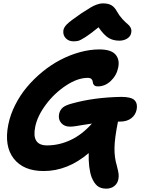

<svg xmlns="http://www.w3.org/2000/svg" viewBox="-20 -956 836 1134"><path d="M414.1 -711.9Q386.2 -711.9 368.9 -729.7Q351.6 -747.6 354 -773.9Q355.5 -792.5 374.5 -812Q393.6 -831.5 460 -877Q502.9 -904.3 517.1 -912.8Q531.2 -921.4 550.5 -928.7Q569.8 -936 588.9 -936Q619.6 -936 638.4 -924.8Q657.2 -913.6 670.9 -888.2Q685.1 -862.8 703.4 -843Q721.7 -823.2 733.4 -814.2Q745.1 -805.2 751.7 -792.2Q758.3 -779.3 754.9 -762.2Q751.5 -741.2 731.4 -728.5Q711.4 -715.8 685.1 -715.8Q647 -715.8 619.9 -732.9Q592.8 -750 562 -794.9Q514.6 -755.9 484.9 -737.1Q455.1 -718.3 443.1 -715.1Q431.2 -711.9 414.1 -711.9ZM393.1 -208Q360.4 -208 341.6 -229.5Q322.8 -251 329.1 -283.2Q334.5 -307.1 351.1 -321Q367.7 -335 407.2 -345.2Q535.6 -380.9 695.8 -383.8Q755.9 -383.8 774.9 -363.8Q793.9 -343.8 787.1 -309.1Q780.8 -277.3 755.4 -257.6Q730 -237.8 688 -237.8H676.8Q657.2 -141.1 656.2 -83.3Q655.3 -25.4 669.9 22Q678.7 56.2 680.4 70.8Q682.1 85.4 679.2 102.1Q674.3 127.9 654.8 143.1Q635.3 158.2 607.9 158.2Q574.2 158.2 554.7 141.8Q535.2 125.5 521 90.8Q501.5 35.2 503.9 -51.8Q379.9 54.2 237.8 54.2Q118.2 54.2 61 -19.5Q3.9 -93.3 28.8 -219.2Q40.5 -278.3 69.6 -335.9Q98.6 -393.6 139.2 -441.9Q179.7 -490.2 230.7 -532Q281.7 -573.7 336.9 -602.5Q392.1 -631.3 451.4 -647.7Q510.7 -664.1 566.9 -664.1Q634.8 -664.1 661.4 -634.8Q688 -605.5 678.2 -557.1Q668.9 -510.7 634.8 -478.3Q600.6 -445.8 558.1 -445.8Q542 -445.8 535.2 -453.6Q528.3 -461.4 528.1 -470.9Q527.8 -480.5 521 -488.3Q514.2 -496.1 498 -496.1Q438 -496.1 369.1 -450.4Q300.3 -404.8 250.2 -337.2Q200.2 -269.5 188 -207Q165.5 -97.2 257.8 -97.2Q328.6 -97.2 396.7 -128.9Q464.8 -160.6 522.9 -226.1Q500 -223.1 471.7 -218.3Q443.4 -213.4 425 -210.7Q406.7 -208 393.1 -208Z"/></svg>

Font: Shantell Sans Bouncy
Style: Bold Italic
Weight: 700
Italic angle: -11.31°
Designer: Stephen Nixon, Anya Danilova, Shantell Martin
Foundry: Arrow Type
Version: Version 1.006;[9816181b4]